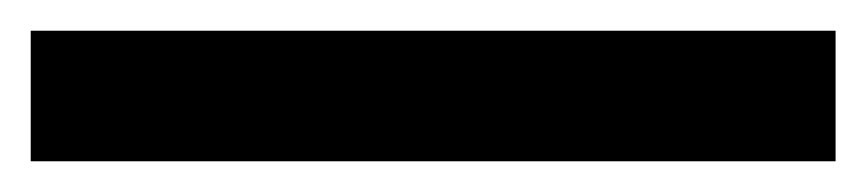

<svg xmlns="http://www.w3.org/2000/svg" viewBox="-25 66 564 125"><path d="M-5 86H519V171H-5Z"/></svg>

Font: Roboto Serif 20pt
Style: Bold
Weight: 700
Version: Version 1.008